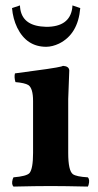

<svg xmlns="http://www.w3.org/2000/svg" viewBox="-20 -687 362 709"><path d="M53.7 -667Q56.2 -598.1 130.9 -589.4Q141.1 -588.4 150.9 -587.9Q236.3 -587.9 246.6 -655.8Q247.6 -661.6 247.6 -667L276.4 -657.2Q268.1 -560.5 197.8 -525.9Q173.8 -514.6 150.9 -514.2Q78.1 -514.2 43.5 -585Q27.8 -617.7 24.4 -657.2ZM231.9 -122.1Q231.9 -57.1 249 -43.9Q261.7 -34.7 304.2 -32.2Q312.5 -23.9 307.1 -4.4Q305.7 0 304.2 2Q217.8 0 167 0Q113.8 0 30.8 2H29.8Q21.5 -6.3 26.9 -25.4Q28.3 -29.8 29.8 -32.2Q78.1 -36.1 88.9 -47.9Q102.1 -64 102.1 -122.1V-314Q102.1 -361.3 84.5 -373Q71.3 -380.9 37.1 -383.8Q31.7 -401.9 35.2 -416Q186 -435.5 206.1 -441.4Q210.4 -442.9 212.9 -443.8Q234.9 -442.4 235.8 -426.8Q235.8 -425.3 231.9 -321.3Z"/></svg>

Font: Linux Libertine O
Style: Bold
Weight: 700
Designer: Philipp H. Poll
Foundry: Philipp H. Poll
Version: Version 5.0.0